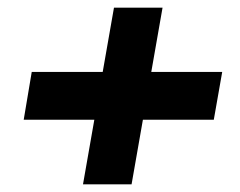

<svg xmlns="http://www.w3.org/2000/svg" viewBox="-20 -540 628 502"><path d="M197 -58 278 -520H405L324 -58ZM42 -227 63 -352H561L539 -227Z"/></svg>

Font: DM Sans 20pt Black
Style: Italic
Weight: 900
Italic angle: -10°
Version: Version 4.004;gftools[0.9.30]